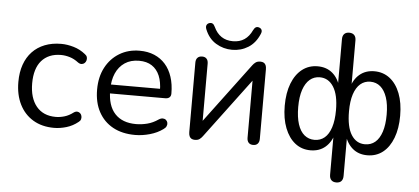

<svg xmlns="http://www.w3.org/2000/svg" viewBox="-56 -836 2507 1148"><g transform="rotate(5 1197.0 -262.5)"><path d="M286.9 8.9Q214.1 8.9 161.1 -22.8Q108.1 -54.6 79.4 -112.1Q50.8 -169.5 50.8 -246.5Q50.8 -304.4 67 -350.4Q83.2 -396.3 113.8 -428.6Q144.4 -460.8 188.2 -478.1Q232 -495.3 286.9 -495.3Q322.5 -495.3 361.5 -483.9Q400.6 -472.5 433 -446.2Q443.2 -438.9 445.8 -429.1Q448.4 -419.3 445.6 -409.6Q442.9 -399.9 435.8 -393.4Q428.7 -386.8 418.4 -385.9Q408.1 -385 396.4 -393Q370.7 -412.9 343.7 -420.9Q316.7 -429 291.5 -429Q253.2 -429 224 -416.7Q194.7 -404.3 174.6 -381.1Q154.4 -357.9 144.1 -323.9Q133.8 -289.8 133.8 -245.5Q133.8 -157.7 174.8 -107.5Q215.9 -57.3 291.5 -57.3Q316.7 -57.3 343.5 -65.2Q370.2 -73 396.4 -92.9Q408.1 -100.9 418.2 -99.7Q428.2 -98.6 435.1 -92Q442 -85.5 444.2 -75.8Q446.5 -66.1 443.7 -56.3Q440.8 -46.5 431.1 -39.7Q399.2 -13.8 360.8 -2.4Q322.5 8.9 286.9 8.9Z M773.3 8.9Q696.1 8.9 640.3 -21.5Q584.6 -52 554.2 -108.2Q523.8 -164.4 523.8 -241.9Q523.8 -317.9 553.7 -374.6Q583.7 -431.3 636.5 -463.3Q689.3 -495.3 757.7 -495.3Q807 -495.3 845.9 -478.8Q884.7 -462.3 912.1 -431.4Q939.5 -400.5 953.9 -356.3Q968.4 -312.1 968.4 -256.7Q968.4 -241.4 959.6 -233.5Q950.8 -225.5 934.2 -225.5H585.6V-279H915.4L898.8 -265.6Q898.8 -319.5 883 -357.2Q867.1 -394.8 836.3 -415Q805.5 -435.2 759.5 -435.2Q709 -435.2 673.7 -411.5Q638.4 -387.7 620.2 -346.1Q602.1 -304.5 602.1 -249.7V-243.8Q602.1 -152.2 646.4 -104.3Q690.7 -56.4 773.2 -56.4Q806.6 -56.4 840.4 -65Q874.2 -73.6 905.9 -95.4Q919.5 -104.3 931 -103.8Q942.4 -103.4 949.8 -96.8Q957.2 -90.3 959.5 -80.5Q961.7 -70.8 957.1 -60.1Q952.6 -49.3 939.9 -41Q907 -16.8 861.8 -3.9Q816.5 8.9 773.3 8.9Z M1132.3 6.9Q1120.8 6.9 1112.3 2.6Q1103.8 -1.8 1099.4 -11.7Q1095 -21.7 1095 -36.7V-453.4Q1095 -472.9 1105 -483.1Q1114.9 -493.3 1132.4 -493.3Q1149.9 -493.3 1159.3 -483.1Q1168.8 -472.9 1168.8 -453.4V-77.1H1143.8L1435.4 -467.1Q1443.2 -477.9 1453.9 -485.6Q1464.6 -493.3 1482 -493.3Q1494.1 -493.3 1502.1 -488.9Q1510.1 -484.6 1514.5 -475.1Q1518.8 -465.7 1518.8 -450.1V-32.9Q1518.8 -14.5 1509.4 -3.8Q1499.9 6.9 1482.5 6.9Q1464 6.9 1454.5 -3.8Q1445.1 -14.5 1445.1 -32.9V-409.7H1470.5L1178.5 -19.3Q1171.1 -9 1160.7 -1Q1150.2 6.9 1132.3 6.9ZM1306.9 -548.9Q1253.9 -548.9 1209.3 -576.1Q1164.6 -603.2 1142.9 -658.4Q1137.5 -672.6 1141.7 -682.2Q1145.9 -691.8 1156.6 -695.7Q1167.9 -699.7 1176.8 -695.3Q1185.6 -690.9 1192 -676.6Q1209.5 -638.7 1238.1 -619.6Q1266.7 -600.4 1306.9 -600.4Q1347.6 -600.4 1375.9 -619.6Q1404.3 -638.7 1421.9 -676.6Q1428.8 -690.9 1437.6 -695.3Q1446.5 -699.7 1457.2 -695.7Q1468.5 -691.8 1472.4 -682.2Q1476.3 -672.6 1470 -658.4Q1446.6 -602.7 1403.2 -575.8Q1359.9 -548.9 1306.9 -548.9Z M1996.3 186.9Q1976.9 186.9 1966.4 175.8Q1956 164.6 1956 144.3V-106.8H1965.5Q1950.5 -52 1914.8 -21.5Q1879.1 8.9 1825.9 8.9Q1773 8.9 1733.6 -22Q1694.2 -53 1672 -110Q1649.8 -166.9 1649.8 -243.4Q1649.8 -320.9 1671.7 -377.3Q1693.7 -433.8 1733.3 -464.6Q1773 -495.3 1825.9 -495.3Q1879.5 -495.3 1915.3 -464.8Q1951 -434.4 1965.5 -379H1956V-669.3Q1956 -690.1 1966.4 -701Q1976.9 -711.9 1996.3 -711.9Q2015.7 -711.9 2026.3 -701Q2037 -690.1 2037 -669.3V-379H2027.1Q2041.5 -434.4 2077.5 -464.8Q2113.5 -495.3 2166.6 -495.3Q2219.5 -495.3 2259.2 -464.6Q2298.8 -433.8 2320.8 -377.3Q2342.7 -320.9 2342.7 -243.4Q2342.7 -166.9 2321 -110Q2299.3 -53 2259.9 -22Q2220.5 8.9 2166.6 8.9Q2113.9 8.9 2078.2 -21.5Q2042.5 -52 2027.1 -106.8H2037V144.3Q2037 164.6 2026.8 175.8Q2016.7 186.9 1996.3 186.9ZM1844.4 -55.4Q1879.7 -55.4 1905 -76.6Q1930.2 -97.8 1943.8 -139.9Q1957.5 -182 1957.5 -243.4Q1957.5 -335 1927 -383Q1896.5 -431 1844.4 -431Q1810 -431 1784.5 -409.5Q1759.1 -388 1744.9 -346.2Q1730.8 -304.3 1730.8 -243.4Q1730.8 -182 1744.4 -139.9Q1758.1 -97.8 1783.8 -76.6Q1809.6 -55.4 1844.4 -55.4ZM2147.6 -55.4Q2183 -55.4 2208.5 -76.6Q2233.9 -97.8 2247.8 -139.9Q2261.7 -182 2261.7 -243.4Q2261.7 -304.3 2247.6 -346.2Q2233.5 -388 2208.2 -409.5Q2183 -431 2147.6 -431Q2113.3 -431 2088 -409.5Q2062.8 -388 2049.1 -346.2Q2035.5 -304.3 2035.5 -243.4Q2035.5 -150.3 2065.3 -102.8Q2095.1 -55.4 2147.6 -55.4Z"/></g></svg>

Font: Nunito ExtraLight
Style: Regular
Weight: 200
Designer: Vernon Adams
Foundry: Vernon Adams
Version: Version 3.602